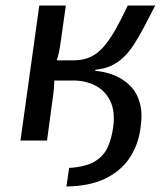

<svg xmlns="http://www.w3.org/2000/svg" viewBox="-20 -508 586 694"><path d="M220 166 230 99Q291 95 323.5 75Q356 55 370 22.5Q384 -10 389 -48Q397 -105 378.5 -143Q360 -181 323 -199.5Q286 -218 239 -217L247 -290Q282 -290 308 -302.5Q334 -315 355.5 -340Q377 -365 397.5 -401.5Q418 -438 442 -488H541Q518 -443 499 -407Q480 -371 462 -344Q444 -317 424.5 -299Q405 -281 381 -270Q357 -259 325 -256L324 -252Q360 -249 392.5 -236Q425 -223 449.5 -199Q474 -175 485 -137.5Q496 -100 488 -46Q480 16 448 63.5Q416 111 359.5 138Q303 165 220 166ZM54 0 122 -488H218L198 -347Q195 -324 188.5 -300.5Q182 -277 173 -256Q176 -234 176 -212Q176 -190 173 -171L150 0ZM154 -217 164 -290H281L271 -217Z"/></svg>

Font: Exo 2 Medium
Style: Italic
Weight: 500
Italic angle: -8°
Designer: Natanael Gama
Foundry: Natanael Gama
Version: Version 2.010